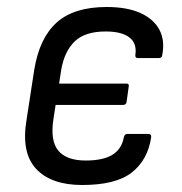

<svg xmlns="http://www.w3.org/2000/svg" viewBox="-20 -518 519 549"><path d="M215 11Q126 11 83 -35.5Q40 -82 56 -176L78 -319Q93 -410 142.5 -454Q192 -498 285 -498Q343 -498 381 -481Q419 -464 435.5 -433.5Q452 -403 444 -361Q443 -352 435 -352H374Q366 -352 367 -361Q372 -394 350 -411Q328 -428 282 -428Q223 -428 193.5 -399.5Q164 -371 155 -318L149 -279H342Q350 -279 348 -270L342 -227Q341 -218 332 -218H139L133 -179Q123 -116 146.5 -87.5Q170 -59 225 -59Q275 -59 301.5 -75.5Q328 -92 334 -125Q336 -135 344 -135H404Q414 -135 412 -124Q402 -60 356.5 -24.5Q311 11 215 11Z"/></svg>

Font: Sofia Sans Semi Condensed
Style: Italic
Weight: 400
Italic angle: -9°
Designer: Botio Nikoltchev, Ani Petrova
Foundry: lettersoup
Version: Version 4.101